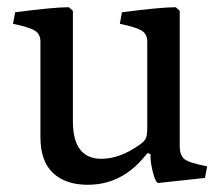

<svg xmlns="http://www.w3.org/2000/svg" viewBox="-20 -503 617 532"><path d="M92 -124V-388Q92 -409 76 -418.5Q60 -428 16 -437L22 -469Q129 -483 171 -483L182 -473V-167Q182 -63 261 -63Q312 -63 367 -102Q380 -111 384 -119.5Q388 -128 388 -148V-388Q388 -409 372 -418.5Q356 -428 312 -437L318 -469Q425 -483 467 -483L478 -473V-99Q478 -73 490.5 -62.5Q503 -52 554 -42L548 -10L419 4Q412 5 404.5 -22.5Q397 -50 397 -70V-76L389 -79L377 -65Q314 9 223 9Q162 9 127 -23.5Q92 -56 92 -124Z"/></svg>

Font: Poly
Style: Regular
Weight: 400
Designer: Jos Nicols Silva Schwarzenberg
Foundry: Jose Nicolas Silva Schwarzenberg
Version: Version 1.001